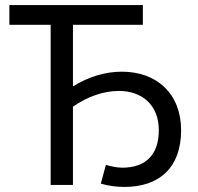

<svg xmlns="http://www.w3.org/2000/svg" viewBox="-20 -730 780 758"><path d="M471 8C608 8 695 -67 695 -216C695 -360 599 -447 461 -447C396 -447 329 -427 268 -389V-632H544V-710H17V-632H180V0H268V-309C328 -350 390 -371 450 -371C539 -371 607 -317 607 -216C607 -115 551 -68 463 -68C442 -68 419 -73 398 -79L378 -5C409 4 441 8 471 8Z"/></svg>

Font: FIGSv2-sans-serif Medium
Style: Regular
Weight: 500
Designer: Matt McInerney, Pablo Impallari, Rodrigo Fuenzalida,Mirko Velimirovic
Foundry: Matt McInerney, Pablo Impallari, Rodrigo Fuenzalida
Version: Version 4.021;hotconv 1.0.109;makeotfexe 2.5.65596